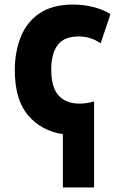

<svg xmlns="http://www.w3.org/2000/svg" viewBox="-20 -583 540 843"><path d="M256 6Q162 -8 103.5 -76.5Q45 -145 45 -275Q45 -355 71 -420.5Q97 -486 153.5 -524.5Q210 -563 301 -563Q346 -563 388.5 -552.5Q431 -542 465 -521L422 -393Q396 -410 372.5 -416.5Q349 -423 326 -423Q261 -423 233 -385Q205 -347 205 -278Q205 -199 237.5 -163.5Q270 -128 329 -128Q345 -128 361 -130.5Q377 -133 393 -138V240H256Z"/></svg>

Font: Noto Sans Mono ExtraCondensed Black
Style: Regular
Weight: 900
Width: 2
Designer: Monotype Design Team
Foundry: Monotype Imaging Inc.
Version: Version 2.014